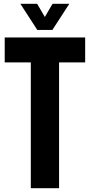

<svg xmlns="http://www.w3.org/2000/svg" viewBox="-20 -999 477 1019"><path d="M143.5 0V-668H5V-800H432V-668H293.5V0ZM178 -840 88 -979H177L218 -909L259 -979H348L258 -840Z"/></svg>

Font: Big Shoulders Text Thin Black
Style: Regular
Weight: 900
Version: Version 2.002